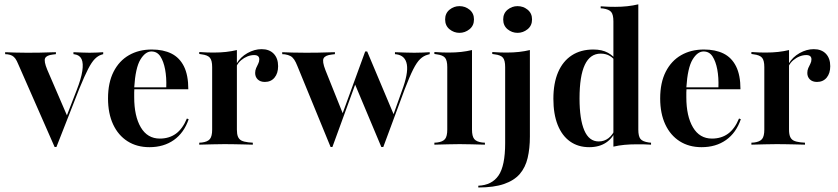

<svg xmlns="http://www.w3.org/2000/svg" viewBox="-20 -651 3771 864"><path d="M225.8 10.5 62.1 -362.1Q55.6 -378.2 49.2 -387.1Q42.7 -396 34.7 -400.4Q26.6 -404.8 14.5 -406.5L3.2 -407.3V-416.1Q21.8 -415.3 46.8 -414.5Q71.8 -413.7 100 -413.7H103.2H105.6Q133.1 -413.7 157.3 -414.1Q181.5 -414.5 200 -415.3Q218.5 -416.1 231.5 -416.1V-407.3L217.7 -405.6Q189.5 -402.4 183.1 -389.1Q176.6 -375.8 192.7 -337.1L283.1 -127.4L275 -116.1L325 -245.2Q345.2 -296.8 350.4 -331.5Q355.6 -366.1 347.2 -384.7Q338.7 -403.2 316.1 -406.5L310.5 -407.3V-416.1Q332.3 -415.3 349.6 -414.5Q366.9 -413.7 383.1 -413.7Q401.6 -413.7 415.7 -414.5Q429.8 -415.3 444.4 -416.1V-407.3L436.3 -404.8Q421 -400 406.9 -385.9Q392.7 -371.8 376.6 -340.7Q360.5 -309.7 337.1 -252.4L233.9 10.5Z M652.4 11.3Q596 11.3 554 -15.3Q512.1 -41.9 489.1 -91.1Q466.1 -140.3 466.1 -208.1Q466.1 -279 491.1 -328.2Q516.1 -377.4 560.5 -402.8Q604.8 -428.2 662.9 -428.2Q714.5 -428.2 751.2 -410.1Q787.9 -391.9 807.7 -352.4Q827.4 -312.9 827.4 -249.2H546L545.2 -258.1H728.2Q729.8 -302.4 723 -338.7Q716.1 -375 701.6 -397.2Q687.1 -419.4 661.3 -419.4Q633.9 -419.4 611.7 -382.7Q589.5 -346 583.9 -256.5L584.7 -254.8Q583.9 -245.2 583.9 -234.7Q583.9 -224.2 583.9 -213.7Q583.9 -128.2 613.7 -77.8Q643.5 -27.4 699.2 -27.4Q741.1 -27.4 771.4 -49.2Q801.6 -71 821 -117.7L829 -114.5Q808.1 -53.2 762.5 -21Q716.9 11.3 652.4 11.3Z M990.3 -2.4Q963.7 -2.4 937.9 -1.6Q912.1 -0.8 876.6 0V-8.9L888.7 -9.7Q914.5 -12.9 924.6 -25.4Q934.7 -37.9 934.7 -67.7V-208.1H1046V-67.7Q1046 -47.6 1050.8 -35.9Q1055.6 -24.2 1066.5 -18.5Q1077.4 -12.9 1097.6 -10.5L1117.7 -8.9V0Q1091.9 -0.8 1070.6 -1.2Q1049.2 -1.6 1030.2 -2Q1011.3 -2.4 990.3 -2.4ZM934.7 -208.1V-349.2Q934.7 -379 924.6 -391.1Q914.5 -403.2 887.1 -406.5L876.6 -408.1V-416.9Q897.6 -415.3 912.9 -414.9Q928.2 -414.5 942.7 -414.5Q971 -414.5 996.8 -417.3Q1022.6 -420.2 1046 -425.8V-416.9V-208.1ZM1171.8 -282.3Q1151.6 -282.3 1139.9 -293.5Q1128.2 -304.8 1128.2 -322.6Q1128.2 -334.7 1132.7 -344.8Q1137.1 -354.8 1141.9 -364.1Q1146.8 -373.4 1146.8 -383.9Q1146.8 -403.2 1123.4 -403.2Q1108.9 -403.2 1093.5 -397.2Q1078.2 -391.1 1065.3 -380.2Q1052.4 -369.4 1045.2 -354.8L1044.4 -364.5Q1062.1 -394.4 1093.5 -412.1Q1125 -429.8 1157.3 -429.8Q1191.9 -429.8 1211.7 -409.3Q1231.5 -388.7 1231.5 -353.2Q1231.5 -321 1215.3 -301.6Q1199.2 -282.3 1171.8 -282.3Z M1467.7 10.5 1318.5 -353.2Q1311.3 -371.8 1304 -382.7Q1296.8 -393.5 1287.1 -398.8Q1277.4 -404 1262.1 -406.5L1250 -407.3V-416.1Q1266.9 -415.3 1294.8 -414.5Q1322.6 -413.7 1356.5 -413.7H1352.4H1357.3Q1385.5 -413.7 1410.1 -414.1Q1434.7 -414.5 1454.8 -415.3Q1475 -416.1 1487.1 -416.1V-407.3L1473.4 -405.6Q1443.5 -402.4 1436.3 -388.7Q1429 -375 1444.4 -335.5L1524.2 -136.3L1517.7 -129.8L1623.4 -419.4L1630.6 -413.7L1475.8 10.5ZM1696 10.5 1575.8 -275.8 1623.4 -419.4H1632.3L1753.2 -132.3L1742.7 -113.7L1788.7 -242.7Q1817.7 -320.2 1810.9 -360.5Q1804 -400.8 1764.5 -406.5L1757.3 -407.3V-416.1Q1782.3 -415.3 1803.6 -414.5Q1825 -413.7 1844.4 -413.7Q1865.3 -413.7 1881.9 -414.5Q1898.4 -415.3 1913.7 -416.1V-407.3L1904.8 -404.8Q1886.3 -400 1871 -385.5Q1855.6 -371 1839.5 -339.1Q1823.4 -307.3 1800.8 -248.4L1704.8 10.5Z M1992.7 -208.1V-349.2Q1992.7 -379 1982.7 -391.1Q1972.6 -403.2 1945.2 -406.5L1934.7 -408.1V-416.9Q1955.6 -415.3 1971 -414.9Q1986.3 -414.5 2000.8 -414.5Q2029 -414.5 2054.8 -417.3Q2080.6 -420.2 2104 -425.8V-416.9V-208.1ZM2048.4 -2.4Q2021.8 -2.4 1996 -1.6Q1970.2 -0.8 1934.7 0V-8.9L1946.8 -9.7Q1972.6 -12.9 1982.7 -25.4Q1992.7 -37.9 1992.7 -67.7V-208.1H2104V-67.7Q2104 -37.9 2114.1 -25.4Q2124.2 -12.9 2150 -9.7L2162.1 -8.9V0Q2127.4 -0.8 2101.6 -1.6Q2075.8 -2.4 2048.4 -2.4ZM2047.6 -503.2Q2022.6 -503.2 2002.8 -519.4Q1983.1 -535.5 1983.1 -563.7Q1983.1 -591.1 2002.8 -607.3Q2022.6 -623.4 2047.6 -623.4Q2073.4 -623.4 2093.1 -607.3Q2112.9 -591.1 2112.9 -563.7Q2112.9 -535.5 2092.7 -519.4Q2072.6 -503.2 2047.6 -503.2Z M2253.2 -208.1V-349.2Q2253.2 -379 2243.5 -391.1Q2233.9 -403.2 2205.6 -406.5L2195.2 -408.1V-416.9Q2216.1 -415.3 2231.5 -414.9Q2246.8 -414.5 2261.3 -414.5Q2289.5 -414.5 2315.3 -417.3Q2341.1 -420.2 2364.5 -425.8V-416.9V-208.1ZM2132.3 192.7V184.7Q2193.5 182.3 2223.4 138.7Q2253.2 95.2 2253.2 -6.5V-208.1H2364.5V-36.3Q2364.5 16.9 2354.4 59.7Q2344.4 102.4 2319 131.9Q2293.5 161.3 2248 177Q2202.4 192.7 2132.3 192.7ZM2308.9 -503.2Q2283.9 -503.2 2264.1 -519.4Q2244.4 -535.5 2244.4 -563.7Q2244.4 -591.1 2264.1 -607.3Q2283.9 -623.4 2308.9 -623.4Q2334.7 -623.4 2354.4 -607.3Q2374.2 -591.1 2374.2 -563.7Q2374.2 -535.5 2354 -519.4Q2333.9 -503.2 2308.9 -503.2Z M2631.5 11.3Q2581.5 11.3 2545.2 -14.5Q2508.9 -40.3 2489.5 -89.1Q2470.2 -137.9 2470.2 -206.5Q2470.2 -276.6 2491.5 -326.2Q2512.9 -375.8 2553.2 -402Q2593.5 -428.2 2650 -428.2Q2689.5 -428.2 2716.1 -413.3Q2742.7 -398.4 2752.4 -379.8L2750 -373.4Q2742.7 -387.9 2725 -398.8Q2707.3 -409.7 2683.1 -409.7Q2635.5 -409.7 2611.7 -359.3Q2587.9 -308.9 2587.9 -208.1Q2587.9 -114.5 2609.3 -64.5Q2630.6 -14.5 2674.2 -14.5Q2699.2 -14.5 2718.5 -29.4Q2737.9 -44.4 2750 -74.2L2752.4 -68.5Q2739.5 -31.5 2708.5 -10.1Q2677.4 11.3 2631.5 11.3ZM2740.3 0V-208.1H2852.4V-67.7Q2852.4 -37.9 2862.1 -25.8Q2871.8 -13.7 2900 -9.7L2909.7 -8.9V0Q2888.7 -1.6 2874.2 -1.6Q2859.7 -1.6 2844.4 -1.6Q2815.3 -1.6 2789.9 0.8Q2764.5 3.2 2740.3 8.9ZM2740.3 -208.1V-554.8Q2740.3 -584.7 2730.6 -596.8Q2721 -608.9 2693.5 -612.9L2683.1 -613.7V-622.6Q2704 -621 2719 -620.6Q2733.9 -620.2 2748.4 -620.2Q2777.4 -620.2 2802.8 -623Q2828.2 -625.8 2852.4 -631.5V-622.6V-208.1Z M3137.1 11.3Q3080.6 11.3 3038.7 -15.3Q2996.8 -41.9 2973.8 -91.1Q2950.8 -140.3 2950.8 -208.1Q2950.8 -279 2975.8 -328.2Q3000.8 -377.4 3045.2 -402.8Q3089.5 -428.2 3147.6 -428.2Q3199.2 -428.2 3235.9 -410.1Q3272.6 -391.9 3292.3 -352.4Q3312.1 -312.9 3312.1 -249.2H3030.6L3029.8 -258.1H3212.9Q3214.5 -302.4 3207.7 -338.7Q3200.8 -375 3186.3 -397.2Q3171.8 -419.4 3146 -419.4Q3118.5 -419.4 3096.4 -382.7Q3074.2 -346 3068.5 -256.5L3069.4 -254.8Q3068.5 -245.2 3068.5 -234.7Q3068.5 -224.2 3068.5 -213.7Q3068.5 -128.2 3098.4 -77.8Q3128.2 -27.4 3183.9 -27.4Q3225.8 -27.4 3256 -49.2Q3286.3 -71 3305.6 -117.7L3313.7 -114.5Q3292.7 -53.2 3247.2 -21Q3201.6 11.3 3137.1 11.3Z M3475 -2.4Q3448.4 -2.4 3422.6 -1.6Q3396.8 -0.8 3361.3 0V-8.9L3373.4 -9.7Q3399.2 -12.9 3409.3 -25.4Q3419.4 -37.9 3419.4 -67.7V-208.1H3530.6V-67.7Q3530.6 -47.6 3535.5 -35.9Q3540.3 -24.2 3551.2 -18.5Q3562.1 -12.9 3582.3 -10.5L3602.4 -8.9V0Q3576.6 -0.8 3555.2 -1.2Q3533.9 -1.6 3514.9 -2Q3496 -2.4 3475 -2.4ZM3419.4 -208.1V-349.2Q3419.4 -379 3409.3 -391.1Q3399.2 -403.2 3371.8 -406.5L3361.3 -408.1V-416.9Q3382.3 -415.3 3397.6 -414.9Q3412.9 -414.5 3427.4 -414.5Q3455.6 -414.5 3481.5 -417.3Q3507.3 -420.2 3530.6 -425.8V-416.9V-208.1ZM3656.5 -282.3Q3636.3 -282.3 3624.6 -293.5Q3612.9 -304.8 3612.9 -322.6Q3612.9 -334.7 3617.3 -344.8Q3621.8 -354.8 3626.6 -364.1Q3631.5 -373.4 3631.5 -383.9Q3631.5 -403.2 3608.1 -403.2Q3593.5 -403.2 3578.2 -397.2Q3562.9 -391.1 3550 -380.2Q3537.1 -369.4 3529.8 -354.8L3529 -364.5Q3546.8 -394.4 3578.2 -412.1Q3609.7 -429.8 3641.9 -429.8Q3676.6 -429.8 3696.4 -409.3Q3716.1 -388.7 3716.1 -353.2Q3716.1 -321 3700 -301.6Q3683.9 -282.3 3656.5 -282.3Z"/></svg>

Font: Playfair 144pt SemiCondensed
Style: Bold
Weight: 700
Width: 4
Designer: Claus Eggers Sørensen
Foundry: Claus Eggers Sørensen
Version: Version 2.203